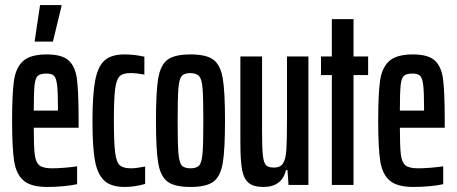

<svg xmlns="http://www.w3.org/2000/svg" viewBox="-20 -734 1812 762"><path d="M292 -227H114Q114 -151 118 -120Q122 -89 136.5 -77.5Q151 -66 187 -66Q209 -66 238.5 -68.5Q268 -71 286 -74V-3Q264 2 231.5 5Q199 8 168 8Q103 8 73.5 -17.5Q44 -43 36 -95Q28 -147 28 -254Q28 -363 35.5 -414.5Q43 -466 72 -492Q101 -518 166 -518Q226 -518 252.5 -494Q279 -470 285.5 -419Q292 -368 292 -255ZM114 -295H210V-306Q210 -370 206.5 -397.5Q203 -425 194 -433.5Q185 -442 164 -442Q140 -442 130 -433Q120 -424 117 -395Q114 -366 114 -295ZM118 -569V-574L139 -714H224V-709L190 -569Z M347 -253Q347 -360 358 -416Q369 -472 396 -495Q423 -518 474 -518Q513 -518 553 -509V-438Q521 -444 498 -444Q468 -444 455 -431.5Q442 -419 437 -381Q432 -343 432 -257Q432 -167 437 -128.5Q442 -90 455.5 -78Q469 -66 500 -66Q519 -66 556 -73V-4Q514 8 475 8Q420 8 393 -18Q366 -44 356.5 -98Q347 -152 347 -253Z M599 -255Q599 -371 608 -423.5Q617 -476 645 -497Q673 -518 736 -518Q799 -518 827 -497Q855 -476 864 -423.5Q873 -371 873 -255Q873 -139 864 -86.5Q855 -34 827 -13Q799 8 736 8Q673 8 645 -13Q617 -34 608 -86.5Q599 -139 599 -255ZM787 -255Q787 -346 784 -382.5Q781 -419 771 -431Q761 -443 736 -444Q711 -444 701 -432Q691 -420 688 -383Q685 -346 685 -255Q685 -164 688 -127Q691 -90 701 -78Q711 -66 736 -66Q761 -66 771 -78Q781 -90 784 -127Q787 -164 787 -255Z M934 -170V-510H1020V-212Q1020 -144 1023.5 -115.5Q1027 -87 1036 -78Q1045 -69 1068 -69Q1093 -69 1103.5 -86Q1114 -103 1116.5 -139.5Q1119 -176 1119 -259V-510H1204V0H1125L1121 -59H1115Q1099 8 1025 8Q986 8 966.5 -8.5Q947 -25 940.5 -61.5Q934 -98 934 -170Z M1297 0V-436H1254V-510H1297V-658H1383V-510H1441V-436H1383V0Z M1745 -227H1567Q1567 -151 1571 -120Q1575 -89 1589.5 -77.5Q1604 -66 1640 -66Q1662 -66 1691.5 -68.5Q1721 -71 1739 -74V-3Q1717 2 1684.5 5Q1652 8 1621 8Q1556 8 1526.5 -17.5Q1497 -43 1489 -95Q1481 -147 1481 -254Q1481 -363 1488.5 -414.5Q1496 -466 1525 -492Q1554 -518 1619 -518Q1679 -518 1705.5 -494Q1732 -470 1738.5 -419Q1745 -368 1745 -255ZM1567 -295H1663V-306Q1663 -370 1659.5 -397.5Q1656 -425 1647 -433.5Q1638 -442 1617 -442Q1593 -442 1583 -433Q1573 -424 1570 -395Q1567 -366 1567 -295Z"/></svg>

Font: Saira Ultra Condensed SemiBold
Style: Regular
Weight: 600
Width: 1
Designer: Hector Gatti with collaboration of the Omnibus-Type team
Foundry: Omnibus-Type
Version: Version 1.001; ttfautohint (v1.8)